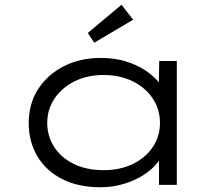

<svg xmlns="http://www.w3.org/2000/svg" viewBox="-20 -779 941 809"><path d="M403 10Q310 10 242 -24.5Q174 -59 137.5 -120.5Q101 -182 101 -261Q101 -341 140 -402.5Q179 -464 248 -499.5Q317 -535 405 -535Q462 -535 509.5 -520.5Q557 -506 593 -482Q629 -458 650.5 -430Q672 -402 675 -374L648 -378L651 -522H725V0H650V-144L670 -153Q667 -123 644 -94Q621 -65 584.5 -41.5Q548 -18 501 -4Q454 10 403 10ZM417 -62Q486 -62 539.5 -88Q593 -114 623.5 -159Q654 -204 654 -261Q654 -318 624 -363.5Q594 -409 540 -436Q486 -463 417 -463Q347 -463 293.5 -436Q240 -409 209.5 -363.5Q179 -318 179 -261Q179 -205 208.5 -159.5Q238 -114 291.5 -88Q345 -62 417 -62ZM377 -599 350 -640 492 -759 541 -696Z"/></svg>

Font: Lexend Tera Light
Style: Regular
Weight: 300
Designer: Bonnie Shaver-Troup, Thomas Jockin
Foundry: Lexend
Version: Version 1.007